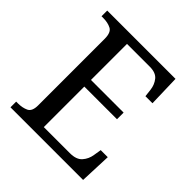

<svg xmlns="http://www.w3.org/2000/svg" viewBox="-189 -858 1002 1002"><g transform="rotate(45 311.5 -357.0)"><path d="M38 0V-42H51Q84 -42 108.5 -53.5Q133 -65 133 -109V-600Q133 -647 109 -659.5Q85 -672 51 -672H38V-714H542L547 -539H495L490 -582Q486 -615 466.5 -639.5Q447 -664 402 -664H234V-398H475V-349H234V-50H427Q474 -50 495.5 -74.5Q517 -99 522 -132L529 -175H581L574 0Z"/></g></svg>

Font: Noto Serif Ahom
Style: Regular
Weight: 400
Designer: Monotype Design Team
Foundry: Monotype Imaging Inc.
Version: Version 2.007; ttfautohint (v1.8.4.7-5d5b)